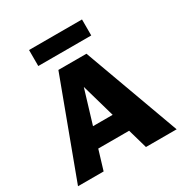

<svg xmlns="http://www.w3.org/2000/svg" viewBox="-192 -996 1092 1143"><g transform="rotate(-30 354.0 -424.0)"><path d="M482 0 323 -556H359L191 0H15L260 -658H453L693 0ZM129 -134 180 -265H485L550 -134ZM168 -738V-848H532V-738Z"/></g></svg>

Font: Ysabeau Infant Black
Style: Regular
Weight: 900
Designer: Christian Thalmann (Catharsis Fonts)
Version: Version 2.001;gftools[0.9.30]; featfreeze: ss01,ss02,lnum